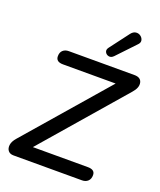

<svg xmlns="http://www.w3.org/2000/svg" viewBox="-169 -1053 966 1158"><g transform="rotate(20 314.0 -474.5)"><path d="M59 0Q36 0 24.5 -14.5Q13 -29 16 -52Q19 -75 41 -100L490 -618H152Q106 -618 106 -654Q106 -679 120.5 -692Q135 -705 158 -705H579Q620 -705 627 -674Q634 -643 602 -607L152 -87H505Q551 -87 551 -52Q551 -27 536.5 -13.5Q522 0 499 0ZM425 -770Q410 -755 394 -758.5Q378 -762 371 -776Q364 -790 376 -806L469 -929Q483 -947 500 -949Q517 -951 530.5 -941Q544 -931 547 -915.5Q550 -900 534 -885Z"/></g></svg>

Font: Nunito SemiBold
Style: Italic
Weight: 600
Italic angle: -9°
Designer: Vernon Adams
Foundry: Vernon Adams
Version: Version 3.601; ttfautohint (v1.8.2.53-6de2)